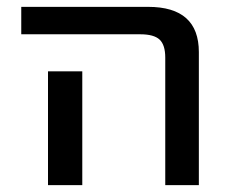

<svg xmlns="http://www.w3.org/2000/svg" viewBox="-20 -540 666 560"><path d="M220 -332V-100V0H120V-100V-332ZM42 -440V-520H412Q560 -520 560 -388V0H462V-372Q462 -409 445.5 -424.5Q429 -440 389 -440Z"/></svg>

Font: M PLUS 1p Medium
Style: Regular
Weight: 500
Version: Version 1.062